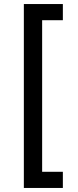

<svg xmlns="http://www.w3.org/2000/svg" viewBox="-20 -820 386 950"><path d="M98 110V-800H291V-720H188.5V30H291V110Z"/></svg>

Font: Geologica Thin Roman
Style: Regular
Weight: 400
Version: Version 1.010;gftools[0.9.28]